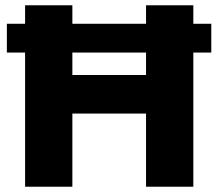

<svg xmlns="http://www.w3.org/2000/svg" viewBox="-20 -707 827 727"><path d="M75 0V-687H254V-423H533V-687H712V0H533V-277H254V0ZM6 -508V-617H780V-508Z"/></svg>

Font: Archivo SemiBold ExtraBold
Style: Regular
Weight: 800
Version: Version 2.001